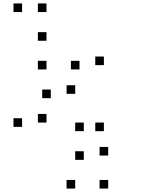

<svg xmlns="http://www.w3.org/2000/svg" viewBox="-20 -795 873 1115"><path d="M608.3 250V300H558.3V250ZM416.7 250V300H366.7V250ZM608.3 58.3V108.3H558.3V58.3ZM466.7 83.3V133.3H416.7V83.3ZM583.3 -83.3V-33.3H533.3V-83.3ZM466.7 -83.3V-33.3H416.7V-83.3ZM250 -133.3V-83.3H200V-133.3ZM108.3 -108.3V-58.3H58.3V-108.3ZM416.7 -300V-250H366.7V-300ZM275 -275V-225H225V-275ZM583.3 -466.7V-416.7H533.3V-466.7ZM441.7 -441.7V-391.7H391.7V-441.7ZM250 -441.7V-391.7H200V-441.7ZM250 -608.3V-558.3H200V-608.3ZM250 -775V-725H200V-775ZM108.3 -775V-725H58.3V-775Z"/></svg>

Font: 0xA000-Boxes
Style: Boxes
Weight: 400
Version: Version 0.1